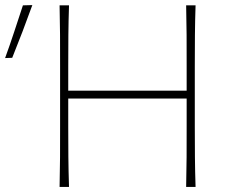

<svg xmlns="http://www.w3.org/2000/svg" viewBox="-76 -734 896 754"><path d="M158 0Q159.5 -61 159.8 -117Q160 -173 160 -238V-475Q160 -540.5 159.8 -596.5Q159.5 -652.5 158 -713H195Q193 -652.5 192.5 -596.5Q192 -540.5 192 -475V-378H657V-475Q657 -540.5 656.8 -596.5Q656.5 -652.5 655 -713H692Q690 -652.5 689.5 -596.5Q689 -540.5 689 -475V-238Q689 -173 689.5 -117Q690 -61 692 0H655Q656.5 -61 656.8 -117Q657 -173 657 -238V-347H192V-238Q192 -173 192.5 -117Q193 -61 195 0ZM-56 -506Q-37 -558 -20 -609.8Q-3 -661.5 14 -713L51 -714Q32 -661.5 12.5 -610.2Q-7 -559 -28 -507Z"/></svg>

Font: Commissioner Flair Thin
Style: Regular
Weight: 100
Designer: Kostas Bartsokas
Foundry: Kostas Bartsokas
Version: Version 1.000; ttfautohint (v1.8.3)